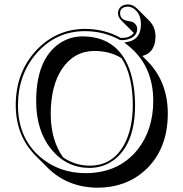

<svg xmlns="http://www.w3.org/2000/svg" viewBox="-20 -790 837 876"><path d="M411.6 -557.6Q317.9 -557.6 262.2 -474.6Q211.9 -397.9 211.4 -270.5Q211.9 -150.9 267.6 -72.3Q323.2 -34.2 389.2 -34.2Q495.6 -34.2 548.3 -133.8Q585.4 -204.6 585.9 -310.1Q585.4 -447.3 534.7 -524.4Q482.9 -557.1 411.6 -557.6ZM745.6 -272.5Q745.6 -108.4 642.1 -13.2Q554.7 65.9 425.8 66.4Q288.6 65.4 198.2 -23.9L141.6 -80.6Q52.2 -170.9 51.8 -310.1Q51.8 -460.9 147 -562Q238.3 -657.7 368.2 -658.2Q457.5 -657.7 530.3 -617.2Q536.1 -616.7 541 -617.2Q569.8 -617.2 586.9 -635.7Q588.9 -638.2 590.3 -640.1Q588.4 -641.6 587.4 -642.6L531.2 -699.2Q518.6 -712.9 518.1 -731Q522 -768.1 564 -770Q586.9 -769 605 -751.5L661.6 -694.8Q689.5 -666 689.5 -622.6Q688 -549.3 629.4 -534.7L652.8 -510.7Q745.1 -417.5 745.6 -272.5ZM679.2 -329.1Q679.2 -483.4 574.7 -573.7Q568.8 -578.6 564 -582.5L547.4 -595.7L568.4 -600.1Q622.6 -613.3 623 -679.2Q623 -728 589.8 -751Q576.7 -759.3 564 -759.8Q528.8 -758.3 527.8 -731Q527.8 -699.7 564 -694.3Q564.9 -694.3 566.4 -693.8Q592.3 -691.9 603 -671.9Q606 -665 606 -659.2Q606 -618.7 554.2 -608.4Q546.4 -606.9 541 -606.9Q534.2 -606.9 529.8 -607.4H527.3L525.4 -608.4Q454.1 -647.5 368.2 -647.9Q237.8 -647.9 149.4 -549.8Q62.5 -452.1 62 -310.1Q62 -158.2 167.5 -70.3Q252.4 -0.5 369.1 0Q521 0 607.4 -106.9Q678.7 -196.8 679.2 -329.1ZM355 -624Q513.2 -624 569.3 -477.5Q595.7 -407.2 596.2 -310.1Q596.2 -137.2 503.9 -63.5Q454.1 -24.4 389.2 -23.9Q283.7 -23.9 213.9 -108.9Q145.5 -193.4 145 -327.1Q145 -518.1 250.5 -591.3Q297.9 -623.5 355 -624Z"/></svg>

Font: Linux Biolinum Shadow O
Style: Regular
Weight: 400
Designer: Philipp H. Poll
Foundry: Philipp H. Poll
Version: Version 1.0.4